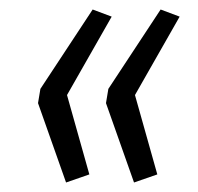

<svg xmlns="http://www.w3.org/2000/svg" viewBox="-20 -475 416 404"><path d="M119 -91 60 -258 65 -288 175 -455 215 -440 121 -275 168 -108ZM262 -91 203 -258 208 -288 318 -455 358 -440 264 -275 311 -108Z"/></svg>

Font: Nunito Sans 7pt Condensed Light
Style: Italic
Weight: 300
Width: 3
Italic angle: -9°
Designer: Vernon Adams
Foundry: Vernon Adams
Version: Version 3.101;gftools[0.9.27]